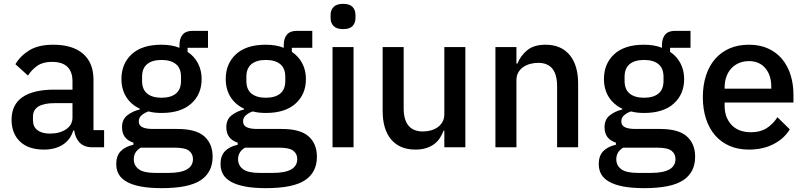

<svg xmlns="http://www.w3.org/2000/svg" viewBox="-20 -764 4179 996"><path d="M459 0Q416 0 393 -24.5Q370 -49 365 -87H360Q345 -38 305 -13Q265 12 208 12Q127 12 83.5 -30Q40 -72 40 -143Q40 -221 96.5 -260Q153 -299 262 -299H356V-343Q356 -391 330 -417Q304 -443 249 -443Q203 -443 174 -423Q145 -403 125 -372L60 -431Q86 -475 133 -503.5Q180 -532 256 -532Q357 -532 411 -485Q465 -438 465 -350V-89H520V0ZM239 -71Q290 -71 323 -93.5Q356 -116 356 -154V-229H264Q151 -229 151 -159V-141Q151 -106 174.5 -88.5Q198 -71 239 -71Z M1083 49Q1083 130 1021 171Q959 212 819 212Q755 212 710.5 203.5Q666 195 637.5 179Q609 163 596 140Q583 117 583 87Q583 44 606.5 20Q630 -4 672 -13V-24Q613 -43 613 -104Q613 -144 640 -165.5Q667 -187 705 -196V-200Q659 -222 634.5 -261.5Q610 -301 610 -354Q610 -434 663.5 -483Q717 -532 817 -532Q872 -532 911 -516V-530Q911 -565 927.5 -584.5Q944 -604 979 -604H1059V-516H953V-495Q988 -472 1007 -435.5Q1026 -399 1026 -354Q1026 -275 972 -226.5Q918 -178 818 -178Q780 -178 750 -186Q730 -179 715 -166.5Q700 -154 700 -134Q700 -113 719 -104Q738 -95 773 -95H901Q997 -95 1040 -56.5Q1083 -18 1083 49ZM981 61Q981 34 960.5 18Q940 2 886 2H710Q674 23 674 62Q674 94 699.5 113.5Q725 133 786 133H854Q981 133 981 61ZM818 -257Q866 -257 892.5 -278.5Q919 -300 919 -345V-365Q919 -410 892.5 -431.5Q866 -453 818 -453Q770 -453 743.5 -431.5Q717 -410 717 -365V-345Q717 -300 743.5 -278.5Q770 -257 818 -257Z M1624 49Q1624 130 1562 171Q1500 212 1360 212Q1296 212 1251.5 203.5Q1207 195 1178.5 179Q1150 163 1137 140Q1124 117 1124 87Q1124 44 1147.5 20Q1171 -4 1213 -13V-24Q1154 -43 1154 -104Q1154 -144 1181 -165.5Q1208 -187 1246 -196V-200Q1200 -222 1175.5 -261.5Q1151 -301 1151 -354Q1151 -434 1204.5 -483Q1258 -532 1358 -532Q1413 -532 1452 -516V-530Q1452 -565 1468.5 -584.5Q1485 -604 1520 -604H1600V-516H1494V-495Q1529 -472 1548 -435.5Q1567 -399 1567 -354Q1567 -275 1513 -226.5Q1459 -178 1359 -178Q1321 -178 1291 -186Q1271 -179 1256 -166.5Q1241 -154 1241 -134Q1241 -113 1260 -104Q1279 -95 1314 -95H1442Q1538 -95 1581 -56.5Q1624 -18 1624 49ZM1522 61Q1522 34 1501.5 18Q1481 2 1427 2H1251Q1215 23 1215 62Q1215 94 1240.5 113.5Q1266 133 1327 133H1395Q1522 133 1522 61ZM1359 -257Q1407 -257 1433.5 -278.5Q1460 -300 1460 -345V-365Q1460 -410 1433.5 -431.5Q1407 -453 1359 -453Q1311 -453 1284.5 -431.5Q1258 -410 1258 -365V-345Q1258 -300 1284.5 -278.5Q1311 -257 1359 -257Z M1760 -613Q1726 -613 1710.5 -629Q1695 -645 1695 -670V-687Q1695 -712 1710.5 -728Q1726 -744 1760 -744Q1794 -744 1809 -728Q1824 -712 1824 -687V-670Q1824 -645 1809 -629Q1794 -613 1760 -613ZM1705 -520H1814V0H1705Z M2285 -86H2281Q2274 -67 2262.5 -49Q2251 -31 2233.5 -17.5Q2216 -4 2191.5 4Q2167 12 2135 12Q2054 12 2009.5 -40Q1965 -92 1965 -189V-520H2074V-203Q2074 -82 2174 -82Q2195 -82 2215 -87.5Q2235 -93 2250.5 -104Q2266 -115 2275.5 -132Q2285 -149 2285 -172V-520H2394V0H2285Z M2550 0V-520H2659V-434H2664Q2681 -476 2715.5 -504Q2750 -532 2810 -532Q2890 -532 2934.5 -479.5Q2979 -427 2979 -330V0H2870V-316Q2870 -438 2772 -438Q2751 -438 2730.5 -432.5Q2710 -427 2694 -416Q2678 -405 2668.5 -388Q2659 -371 2659 -348V0Z M3586 49Q3586 130 3524 171Q3462 212 3322 212Q3258 212 3213.5 203.5Q3169 195 3140.5 179Q3112 163 3099 140Q3086 117 3086 87Q3086 44 3109.5 20Q3133 -4 3175 -13V-24Q3116 -43 3116 -104Q3116 -144 3143 -165.5Q3170 -187 3208 -196V-200Q3162 -222 3137.5 -261.5Q3113 -301 3113 -354Q3113 -434 3166.5 -483Q3220 -532 3320 -532Q3375 -532 3414 -516V-530Q3414 -565 3430.5 -584.5Q3447 -604 3482 -604H3562V-516H3456V-495Q3491 -472 3510 -435.5Q3529 -399 3529 -354Q3529 -275 3475 -226.5Q3421 -178 3321 -178Q3283 -178 3253 -186Q3233 -179 3218 -166.5Q3203 -154 3203 -134Q3203 -113 3222 -104Q3241 -95 3276 -95H3404Q3500 -95 3543 -56.5Q3586 -18 3586 49ZM3484 61Q3484 34 3463.5 18Q3443 2 3389 2H3213Q3177 23 3177 62Q3177 94 3202.5 113.5Q3228 133 3289 133H3357Q3484 133 3484 61ZM3321 -257Q3369 -257 3395.5 -278.5Q3422 -300 3422 -345V-365Q3422 -410 3395.5 -431.5Q3369 -453 3321 -453Q3273 -453 3246.5 -431.5Q3220 -410 3220 -365V-345Q3220 -300 3246.5 -278.5Q3273 -257 3321 -257Z M3865 12Q3809 12 3765 -7Q3721 -26 3690 -61.5Q3659 -97 3642.5 -147.5Q3626 -198 3626 -260Q3626 -322 3642.5 -372.5Q3659 -423 3690 -458.5Q3721 -494 3765 -513Q3809 -532 3865 -532Q3922 -532 3965.5 -512Q4009 -492 4038 -456.5Q4067 -421 4081.5 -374Q4096 -327 4096 -273V-232H3739V-215Q3739 -155 3774.5 -116.5Q3810 -78 3876 -78Q3924 -78 3957 -99Q3990 -120 4013 -156L4077 -93Q4048 -45 3993 -16.5Q3938 12 3865 12ZM3865 -447Q3837 -447 3813.5 -437Q3790 -427 3773.5 -409Q3757 -391 3748 -366Q3739 -341 3739 -311V-304H3981V-314Q3981 -374 3950 -410.5Q3919 -447 3865 -447Z"/></svg>

Font: IBM Plex Sans Devanagari Medium
Style: Regular
Weight: 500
Designer: Mike Abbink, Paul van der Laan, Pieter van Rosmalen, Erin McLaughlin
Foundry: Bold Monday
Version: Version 1.1